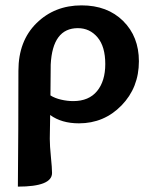

<svg xmlns="http://www.w3.org/2000/svg" viewBox="-20 -448 568 708"><path d="M45.9 240.2Q47.9 32.2 47.9 -187Q47.9 -296.9 114.5 -362.5Q181.2 -428.2 280.8 -428.2Q376 -428.2 434.1 -370.6Q492.2 -313 492.2 -222.2Q492.2 -125 428 -59.1Q363.8 6.8 271 6.8Q207 6.8 165 -23.9L163.6 64Q163.6 89.4 167.7 130.4Q171.9 171.4 171.9 189.9Q171.9 240.2 45.9 240.2ZM250 -75.2Q307.6 -75.2 337.9 -112.1Q368.2 -148.9 368.2 -211.9Q368.2 -276.4 339.6 -310.3Q311 -344.2 267.1 -344.2Q173.8 -344.2 167 -210L166 -96.2Q182.1 -85.9 205.1 -80.6Q228 -75.2 250 -75.2Z"/></svg>

Font: ALMAS
Style: Bold
Weight: 700
Designer: ALMAS Font/ by Husham Jawad Kadhim, derived from the Bainsely font by/ Paul James MIller
Foundry: High-Logic / Made with FontCreator
Version: Version 1.411;September 19, 2021;FontCreator 14.0.0.2814 32-